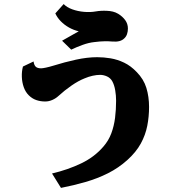

<svg xmlns="http://www.w3.org/2000/svg" viewBox="-20 -853 880 944"><path d="M293 -833Q308.6 -816.9 335.4 -807.1Q362.3 -797.4 393.3 -794.7Q424.3 -792 451.2 -796.9Q476.6 -801.3 505.9 -799.8Q521 -799.3 534.9 -795.9Q548.8 -792.5 561 -785.2Q582 -772.5 595.5 -754.2Q608.9 -735.8 608.9 -712.9Q608.9 -697.8 604.5 -685.1Q600.1 -672.4 590.8 -664.1Q581.5 -654.8 566.9 -650.9Q552.2 -647 530.8 -648.9Q514.2 -650.4 493.9 -650.1Q473.6 -649.9 442.9 -646Q416 -643.1 386.2 -632.3Q356.4 -621.6 330.1 -608.9L285.2 -652.8L367.2 -699.2Q342.8 -704.6 319.6 -717.5Q296.4 -730.5 278.8 -748.5Q261.2 -766.6 252 -787.1ZM458 -571.8Q490.2 -571.8 523.9 -566.2Q557.6 -560.5 590.3 -544.9Q623 -529.3 651.9 -499Q686.5 -463.9 699.7 -420.7Q712.9 -377.4 712.9 -327.1Q712.9 -279.8 704.1 -234.6Q695.3 -189.5 672.4 -147.5Q649.4 -105.5 606.9 -66.9Q563 -27.3 511 -1.2Q459 24.9 400.6 41.7Q342.3 58.6 279.8 70.8L235.8 0Q313 -18.1 378.9 -49.6Q444.8 -81.1 488.8 -132.8Q514.2 -162.1 527.3 -197.5Q540.5 -232.9 545.7 -273.4Q550.8 -314 550.8 -357.9Q550.8 -383.8 546.4 -409.4Q542 -435.1 532.2 -453.1Q522.9 -469.7 506.1 -477.3Q489.3 -484.9 472.2 -484.9Q455.1 -484.9 435.3 -480.5Q415.5 -476.1 396 -467.8Q365.2 -455.6 331.3 -432.1Q297.4 -408.7 267.1 -380.9Q254.4 -369.1 237.3 -361.6Q220.2 -354 202.1 -354Q178.7 -354 158.2 -361.1Q137.7 -368.2 121.1 -384.8Q105 -400.9 96.7 -424.6Q88.4 -448.2 87.4 -474.9Q86.4 -501.5 92.8 -525.9L145 -550.8Q147.5 -532.7 155.8 -524.9Q164.1 -517.1 182.1 -517.1Q189.5 -517.1 205.6 -520.5Q221.7 -523.9 241.2 -529.8Q297.4 -547.4 353.3 -559.6Q409.2 -571.8 458 -571.8Z"/></svg>

Font: BIZ UDPMincho
Style: Bold
Weight: 700
Designer: TypeBank Co., Ltd.
Foundry: Morisawa Inc.
Version: Version 1.06